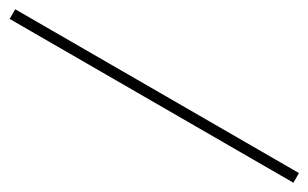

<svg xmlns="http://www.w3.org/2000/svg" viewBox="31 -167 941 586"><g transform="rotate(30 502.0 126.0)"><path d="M2 143V109H1002V143Z"/></g></svg>

Font: Georama ExtraExtended ExtraLight
Style: Regular
Weight: 200
Width: 8
Designer: Jean-Baptiste Levee
Foundry: Production Type
Version: Version 1.000